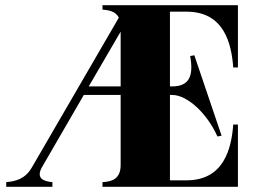

<svg xmlns="http://www.w3.org/2000/svg" viewBox="-20 -720 1003 740"><path d="M375 -18V0H897V-240H879C872 -149 844 -25 699 -25H635V-354H644C700 -354 777 -286 818 -194L834 -197L729 -507L713 -504C727 -427 709 -387 644 -387H635V-675H699C844 -675 872 -552 879 -460H897V-700H375V-683C400 -681 426 -676 438 -652L103 -75C77 -29 38 -21 4 -18V0H182V-18C149 -21 117 -32 142 -76L303 -354H445V-84C445 -29 410 -20 375 -18ZM322 -387 445 -598V-387Z"/></svg>

Font: Sprat Condesed
Style: Bold
Weight: 700
Width: 3
Designer: Ethan Nakache
Foundry: Collletttivo
Version: Version 2.000;Glyphs 3.2 (3217)